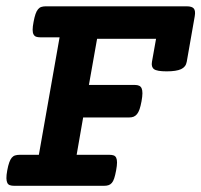

<svg xmlns="http://www.w3.org/2000/svg" viewBox="-20 -600 650 620"><path d="M172.4 -479.5H110.4Q102.1 -479.5 96.7 -481.4Q91.3 -483.4 88.4 -488.8Q85.4 -494.1 85.4 -503.9Q85.4 -513.7 88.4 -529.3Q91.3 -544.9 94.7 -554.7Q98.1 -564.5 102.8 -570.1Q107.4 -575.7 113.5 -577.6Q119.6 -579.6 127.9 -579.6H583Q600.1 -579.6 606 -572.3Q611.8 -564.9 608.9 -547.9L583 -400.4Q580.1 -383.8 564.7 -376.7Q549.3 -369.6 518.1 -369.6Q486.8 -369.6 477.3 -376.7Q467.8 -383.8 470.7 -400.4L483.9 -474.6H293.5L267.1 -325.7H415.5Q423.8 -325.7 429.2 -323.2Q434.6 -320.8 437.3 -314.9Q439.9 -309.1 439.9 -298.8Q439.9 -288.6 437 -272.9Q434.1 -257.3 430.7 -247.3Q427.2 -237.3 422.4 -231.4Q417.5 -225.6 411.4 -223.1Q405.3 -220.7 397 -220.7H248.5L227.5 -100.1H333.5Q341.8 -100.1 347.2 -98.1Q352.5 -96.2 355.2 -90.6Q357.9 -85 357.9 -75.2Q357.9 -65.4 355 -49.8Q352.1 -34.2 348.9 -24.4Q345.7 -14.6 341.1 -9.3Q336.4 -3.9 330.3 -2Q324.2 0 315.9 0H25.9Q17.6 0 12 -2Q6.3 -3.9 3.7 -9.3Q1 -14.6 0.7 -24.4Q0.5 -34.2 3.4 -49.8Q6.3 -65.4 9.8 -75.2Q13.2 -85 17.8 -90.6Q22.5 -96.2 28.8 -98.1Q35.2 -100.1 43.5 -100.1H105.5Z"/></svg>

Font: Courier Prime
Style: Bold Italic
Weight: 700
Monospace: yes
Designer: Alan Dague-Greene
Foundry: Quote-Unquote Apps
Version: Version 1.202